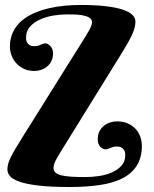

<svg xmlns="http://www.w3.org/2000/svg" viewBox="-20 -748 622 774"><path d="M324.2 -34.2Q350.6 -34.2 378.9 -38.3Q407.2 -42.5 430.7 -52.7Q454.1 -63 469.5 -79.8Q484.9 -96.7 484.9 -122.1Q484.9 -137.2 479.2 -144.5Q473.6 -151.9 466.8 -154.8Q459 -158.2 449.2 -157.2Q441.9 -157.2 436 -155.5Q430.2 -153.8 425 -151.6Q419.9 -149.4 415.3 -147.7Q410.6 -146 405.8 -146Q400.4 -146 395 -148.4Q389.6 -150.9 384.8 -155.8Q379.9 -160.6 377 -168.2Q374 -175.8 374 -186Q374 -205.6 381.3 -219.2Q388.7 -232.9 399.9 -241.7Q411.1 -250.5 424.8 -254.6Q438.5 -258.8 451.2 -258.8Q476.1 -258.8 494.9 -250.5Q513.7 -242.2 526.4 -228.5Q539.1 -214.8 545.4 -197Q551.8 -179.2 551.8 -160.2Q551.8 -111.8 531.2 -79.8Q510.7 -47.9 472.9 -28.8Q435.1 -9.8 381.3 -2Q327.6 5.9 261.2 5.9Q182.1 5.9 132.8 -0.2Q83.5 -6.3 56.2 -16.4Q28.8 -26.4 19.3 -39.1Q9.8 -51.8 9.8 -64.9Q9.8 -76.2 13.2 -88.4Q16.6 -100.6 24.2 -115.7Q31.7 -130.9 43.5 -150.6Q55.2 -170.4 71.8 -196.8L315.9 -586.9Q321.8 -596.7 328.1 -606.7Q334.5 -616.7 339.6 -626.2Q344.7 -635.7 347.9 -644Q351.1 -652.3 351.1 -658.2Q351.1 -670.9 338.9 -677.5Q326.7 -684.1 310.1 -686.8Q293.5 -689.5 276.4 -689.7Q259.3 -689.9 249 -689.9Q222.7 -689.9 193.8 -685.1Q165 -680.2 140.9 -669.2Q116.7 -658.2 100.8 -640.4Q85 -622.6 85 -596.2Q85 -581.5 90.6 -574.2Q96.2 -566.9 103 -564.5Q110.8 -561 121.1 -562Q127.9 -562 133.5 -563.7Q139.2 -565.4 144 -567.6Q148.9 -569.8 153.6 -571.5Q158.2 -573.2 163.1 -573.2Q166.5 -573.2 171.9 -570.8Q177.2 -568.4 182.1 -563.5Q187 -558.6 190.4 -551Q193.8 -543.5 193.8 -533.2Q193.8 -514.2 186.8 -500.7Q179.7 -487.3 168.7 -478.8Q157.7 -470.2 144.5 -466.1Q131.3 -461.9 119.1 -461.9Q94.7 -461.9 76.2 -470.7Q57.6 -479.5 45.2 -493.7Q32.7 -507.8 26.4 -524.9Q20 -542 20 -559.1Q20 -593.3 32.7 -619.4Q45.4 -645.5 67.1 -664.1Q88.9 -682.6 117.4 -695.1Q146 -707.5 177.7 -714.8Q209.5 -722.2 242.2 -725.1Q274.9 -728 305.2 -728Q363.3 -728 405 -723.1Q446.8 -718.3 473.6 -709.5Q500.5 -700.7 513.2 -688.5Q525.9 -676.3 525.9 -661.1Q525.9 -650.9 523.4 -639.6Q521 -628.4 514.9 -613.8Q508.8 -599.1 498.3 -580.3Q487.8 -561.5 472.2 -536.1L220.2 -128.9Q210.4 -113.3 203.1 -98.4Q195.8 -83.5 195.8 -70.8Q195.8 -60.1 202.9 -53Q210 -45.9 225.3 -41.7Q240.7 -37.6 265.1 -35.9Q289.6 -34.2 324.2 -34.2Z"/></svg>

Font: Berkshire Swash
Style: Regular
Weight: 700
Designer: Astigmatic (AOETI)
Foundry: Astigmatic (AOETI)
Version: Version 1.000